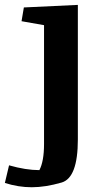

<svg xmlns="http://www.w3.org/2000/svg" viewBox="-77 -561 417 804"><path d="M107.4 42V-455.6L13.2 -472.2L22.9 -529.8L249 -540.5V22.9Q249 183.6 180.9 203.4Q112.8 223.1 56.2 223.1Q-0.5 223.1 -56.6 205.1L-39.1 131.3Q31.2 151.4 87.9 151.4Q107.4 114.3 107.4 42Z"/></svg>

Font: NoticiaText-Bold
Style: Bold
Weight: 700
Designer: JM Sole
Foundry: JM Sole
Version: Version 1.003